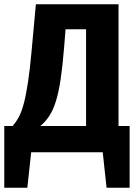

<svg xmlns="http://www.w3.org/2000/svg" viewBox="-31 -713 651 899"><path d="M28 -123Q44 -141 57 -165Q70 -189 80.5 -228.5Q91 -268 100 -327.5Q109 -387 117 -475L137 -693H524V-123H576V166H468L450 0H115L97 166H-11V-123ZM276 -576 269 -489Q262 -403 253 -342.5Q244 -282 231 -240Q218 -198 200 -170.5Q182 -143 158 -123H372V-576Z"/></svg>

Font: Qzxlaeiskcpccdgjqmyffctclhy
Style: Regular
Weight: 700
Monospace: yes
Designer: Carrois Corporate & Edenspiekermann
Foundry: Carrois Corporate GbR & Edenspiekermann AG
Version: Version 2.001